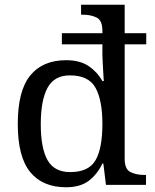

<svg xmlns="http://www.w3.org/2000/svg" viewBox="-20 -780 654 810"><path d="M259 10Q160 10 107.5 -54Q55 -118 55 -257Q55 -397 107.5 -461.5Q160 -526 259 -526Q317 -526 353.5 -501.5Q390 -477 412 -438H418Q418 -438 417 -451.5Q416 -465 415 -484.5Q414 -504 413 -522.5Q412 -541 412 -551V-593H241V-640H412V-650Q412 -694 387.5 -706Q363 -718 330 -718H322V-760H506V-640H597V-593H506V-110Q506 -66 530.5 -54Q555 -42 588 -42H596V0H427L416 -90H412Q390 -44 354 -17Q318 10 259 10ZM276 -54Q354 -54 383 -104Q412 -154 412 -257Q412 -357 383 -409.5Q354 -462 275 -462Q209 -462 180.5 -409.5Q152 -357 152 -256Q152 -155 180.5 -104.5Q209 -54 276 -54Z"/></svg>

Font: NotoSerif-Regular
Style: Regular
Weight: 400
Designer: Monotype Design Team
Foundry: Monotype Imaging Inc.
Version: Version 2.007; ttfautohint (v1.8) -l 8 -r 50 -G 200 -x 14 -D